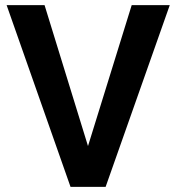

<svg xmlns="http://www.w3.org/2000/svg" viewBox="-20 -731 689 751"><path d="M154.3 -710.9 324.2 -159.7 495.1 -710.9H644L393.1 0H255.9L5.9 -710.9Z"/></svg>

Font: Vazirmatn RD SemiBold
Style: Regular
Weight: 600
Designer: Saber Rastikerdar
Foundry: Saber Rastikerdar
Version: Version 32.102